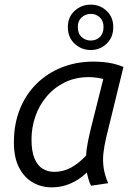

<svg xmlns="http://www.w3.org/2000/svg" viewBox="-20 -796 580 829"><path d="M204 13Q159 13 122 -8Q85 -29 62.5 -72Q40 -115 40 -181Q40 -260 65.5 -324Q91 -388 137.5 -434Q184 -480 247 -505Q310 -530 384 -530Q404 -530 426 -528Q448 -526 470 -521Q492 -516 513 -507L438 -200Q430 -166 426.5 -134.5Q423 -103 427.5 -71.5Q432 -40 447 -5L373 6Q367 -6 362.5 -21Q358 -36 355 -51Q321 -19 283 -3Q245 13 204 13ZM214 -54Q253 -54 287 -72.5Q321 -91 352 -125Q353 -152 360 -186Q367 -220 374 -248L426 -455Q409 -459 394 -461Q379 -463 364 -463Q306 -463 260 -440.5Q214 -418 181.5 -379.5Q149 -341 132.5 -293Q116 -245 116 -194Q116 -143 129 -112Q142 -81 164 -67.5Q186 -54 214 -54ZM372 -580Q332 -580 302.5 -607Q273 -634 273 -679Q273 -723 302.5 -749.5Q332 -776 372 -776Q411 -776 440 -749.5Q469 -723 469 -679Q469 -634 440 -607Q411 -580 372 -580ZM372 -621Q395 -621 411 -636Q427 -651 427 -679Q427 -706 411 -721Q395 -736 372 -736Q349 -736 332.5 -721Q316 -706 316 -679Q316 -651 332.5 -636Q349 -621 372 -621Z"/></svg>

Font: Ubuntu Sans
Style: Italic
Weight: 400
Italic angle: -13.5°
Designer: Dalton Maag Ltd
Foundry: Dalton Maag Ltd
Version: Version 1.006